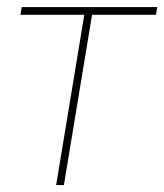

<svg xmlns="http://www.w3.org/2000/svg" viewBox="-20 -536 476 556"><path d="M142.6 0 224.1 -493.2H39.1L43 -515.6H435.5L431.6 -493.2H246.6L165 0Z"/></svg>

Font: Inter Display Thin
Style: Italic
Weight: 100
Italic angle: -9.39999°
Designer: Rasmus Andersson
Foundry: rsms
Version: Version 4.000;git-a52131595